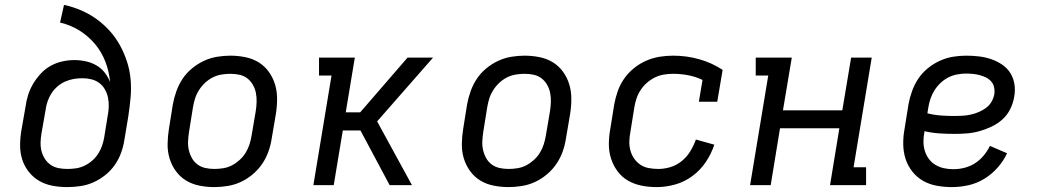

<svg xmlns="http://www.w3.org/2000/svg" viewBox="-20 -755 4240 783"><path d="M254 8Q223 8 194 2.5Q165 -3 140.5 -17Q116 -31 98 -53.5Q80 -76 71 -103.5Q62 -131 62 -161.5Q62 -192 67 -222L84 -319Q87 -343 94.5 -367Q102 -391 115 -413Q128 -435 146 -454.5Q164 -474 186.5 -486.5Q209 -499 234 -504.5Q259 -510 283 -510Q307 -510 330 -505Q353 -500 373 -488.5Q393 -477 407 -459Q421 -441 429 -420Q425 -464 409.5 -504Q394 -544 367 -576Q340 -608 304 -630.5Q268 -653 225 -663L241 -735Q278 -727 311.5 -712.5Q345 -698 374 -677Q403 -656 427 -629.5Q451 -603 468.5 -571.5Q486 -540 497.5 -505Q509 -470 512.5 -432.5Q516 -395 512.5 -356.5Q509 -318 503 -279L487 -183Q483 -157 473.5 -131Q464 -105 447.5 -81.5Q431 -58 408 -40Q385 -22 360 -11Q335 0 307.5 4Q280 8 254 8ZM255 -66Q272 -66 289.5 -68.5Q307 -71 324 -79Q341 -87 355.5 -99.5Q370 -112 380 -127.5Q390 -143 396 -160Q402 -177 405 -195L419 -282Q423 -301 423.5 -320Q424 -339 420.5 -356.5Q417 -374 408 -390Q399 -406 385 -416.5Q371 -427 353 -431.5Q335 -436 316 -436Q299 -436 281 -433Q263 -430 246 -422.5Q229 -415 214.5 -402.5Q200 -390 190 -374.5Q180 -359 174 -341.5Q168 -324 166 -307L149 -210Q146 -192 145.5 -173.5Q145 -155 149.5 -138Q154 -121 163.5 -106.5Q173 -92 187 -82.5Q201 -73 218.5 -69.5Q236 -66 255 -66Z M854 8Q823 8 793 2Q763 -4 738.5 -19Q714 -34 697 -57.5Q680 -81 671.5 -109Q663 -137 663.5 -168Q664 -199 669 -230L685 -330Q690 -357 699.5 -383.5Q709 -410 724.5 -433.5Q740 -457 763 -476Q786 -495 812 -507Q838 -519 865.5 -523.5Q893 -528 919 -528Q950 -528 980 -522Q1010 -516 1034.5 -501Q1059 -486 1076 -462.5Q1093 -439 1101.5 -411Q1110 -383 1110 -352Q1110 -321 1105 -290L1088 -190Q1084 -163 1074.5 -136.5Q1065 -110 1049 -86.5Q1033 -63 1010.5 -44Q988 -25 962 -13Q936 -1 908 3.5Q880 8 854 8ZM854 -66Q872 -66 890.5 -69Q909 -72 925.5 -80.5Q942 -89 957 -102.5Q972 -116 982 -132.5Q992 -149 997.5 -166.5Q1003 -184 1006 -202L1023 -302Q1026 -321 1026.5 -340Q1027 -359 1023.5 -376.5Q1020 -394 1011 -409.5Q1002 -425 988.5 -435.5Q975 -446 957 -450Q939 -454 920 -454Q902 -454 883.5 -451Q865 -448 848 -439.5Q831 -431 816.5 -417.5Q802 -404 791.5 -387.5Q781 -371 775.5 -353.5Q770 -336 767 -318L751 -218Q748 -199 747 -180Q746 -161 750 -143.5Q754 -126 762.5 -110.5Q771 -95 785 -84.5Q799 -74 817 -70Q835 -66 854 -66Z M1569 0 1450 -223H1378L1341 0H1258L1332 -447H1281V-520H1427L1390 -297H1449L1642 -520H1746L1518 -260L1660 0Z M2054 8Q2023 8 1993 2Q1963 -4 1938.5 -19Q1914 -34 1897 -57.5Q1880 -81 1871.5 -109Q1863 -137 1863.5 -168Q1864 -199 1869 -230L1885 -330Q1890 -357 1899.5 -383.5Q1909 -410 1924.5 -433.5Q1940 -457 1963 -476Q1986 -495 2012 -507Q2038 -519 2065.5 -523.5Q2093 -528 2119 -528Q2150 -528 2180 -522Q2210 -516 2234.5 -501Q2259 -486 2276 -462.5Q2293 -439 2301.5 -411Q2310 -383 2310 -352Q2310 -321 2305 -290L2288 -190Q2284 -163 2274.5 -136.5Q2265 -110 2249 -86.5Q2233 -63 2210.5 -44Q2188 -25 2162 -13Q2136 -1 2108 3.5Q2080 8 2054 8ZM2054 -66Q2072 -66 2090.5 -69Q2109 -72 2125.5 -80.5Q2142 -89 2157 -102.5Q2172 -116 2182 -132.5Q2192 -149 2197.5 -166.5Q2203 -184 2206 -202L2223 -302Q2226 -321 2226.5 -340Q2227 -359 2223.5 -376.5Q2220 -394 2211 -409.5Q2202 -425 2188.5 -435.5Q2175 -446 2157 -450Q2139 -454 2120 -454Q2102 -454 2083.5 -451Q2065 -448 2048 -439.5Q2031 -431 2016.5 -417.5Q2002 -404 1991.5 -387.5Q1981 -371 1975.5 -353.5Q1970 -336 1967 -318L1951 -218Q1948 -199 1947 -180Q1946 -161 1950 -143.5Q1954 -126 1962.5 -110.5Q1971 -95 1985 -84.5Q1999 -74 2017 -70Q2035 -66 2054 -66Z M2658 8Q2626 8 2596 2Q2566 -4 2541 -18.5Q2516 -33 2498.5 -56.5Q2481 -80 2472 -108Q2463 -136 2463 -167Q2463 -198 2469 -230L2485 -330Q2490 -357 2499.5 -384Q2509 -411 2526 -435Q2543 -459 2566 -477.5Q2589 -496 2615.5 -507.5Q2642 -519 2669.5 -523.5Q2697 -528 2725 -528Q2780 -528 2831.5 -513.5Q2883 -499 2927 -470L2905 -340H2830L2845 -429Q2818 -442 2787.5 -448Q2757 -454 2725 -454Q2707 -454 2688 -451Q2669 -448 2651.5 -439.5Q2634 -431 2619 -418Q2604 -405 2593 -388.5Q2582 -372 2576 -354Q2570 -336 2567 -318L2551 -218Q2547 -198 2546.5 -178.5Q2546 -159 2551 -141Q2556 -123 2566.5 -108Q2577 -93 2592 -83Q2607 -73 2626 -69.5Q2645 -66 2665 -66Q2689 -66 2714 -73.5Q2739 -81 2760 -98Q2781 -115 2795 -138Q2809 -161 2818 -186L2893 -165Q2881 -128 2858.5 -94.5Q2836 -61 2803.5 -37Q2771 -13 2733 -2.5Q2695 8 2658 8Z M3039 0 3113 -447H3062V-520H3209L3173 -305H3415L3451 -520H3535L3461 -73H3512V0H3365L3403 -232H3161L3123 0Z M3862 8Q3831 8 3800.5 2.5Q3770 -3 3744.5 -17.5Q3719 -32 3700.5 -55.5Q3682 -79 3673 -107Q3664 -135 3663.5 -166.5Q3663 -198 3669 -230L3685 -330Q3690 -357 3699.5 -383.5Q3709 -410 3724.5 -433.5Q3740 -457 3763 -476Q3786 -495 3812.5 -507Q3839 -519 3866 -523.5Q3893 -528 3920 -528Q3946 -528 3972 -525Q3998 -522 4021.5 -514Q4045 -506 4066 -492Q4087 -478 4100 -457.5Q4113 -437 4117 -411.5Q4121 -386 4116 -360Q4112 -335 4100 -310.5Q4088 -286 4068 -268Q4048 -250 4023.5 -238.5Q3999 -227 3974 -220Q3949 -213 3923.5 -211Q3898 -209 3873 -209Q3842 -209 3811 -211Q3780 -213 3750 -220V-218Q3746 -198 3746 -178Q3746 -158 3751.5 -140Q3757 -122 3768 -107Q3779 -92 3795 -82.5Q3811 -73 3829.5 -69Q3848 -65 3868 -65Q3890 -65 3912.5 -70.5Q3935 -76 3955 -88.5Q3975 -101 3991 -120Q4007 -139 4017 -160L4087 -130Q4072 -98 4048 -71Q4024 -44 3993.5 -25.5Q3963 -7 3929 0.5Q3895 8 3862 8ZM3873 -282Q3889 -282 3905.5 -283Q3922 -284 3938 -287.5Q3954 -291 3970 -297.5Q3986 -304 4000.5 -314.5Q4015 -325 4023.5 -340Q4032 -355 4035 -371Q4037 -385 4034 -399Q4031 -413 4022 -423Q4013 -433 4001 -439Q3989 -445 3976 -448.5Q3963 -452 3948.5 -453.5Q3934 -455 3920 -455Q3902 -455 3883.5 -451.5Q3865 -448 3848 -439.5Q3831 -431 3816.5 -417.5Q3802 -404 3791.5 -387.5Q3781 -371 3775 -353.5Q3769 -336 3766 -318L3762 -293Q3789 -286 3817 -284Q3845 -282 3873 -282Z"/></svg>

Font: Iosevka HT Extended
Style: Italic
Weight: 400
Width: 7
Italic angle: -9°
Monospace: yes
Designer: Belleve Invis
Foundry: Belleve Invis
Version: Version 32.3.0; ttfautohint (v1.8.4)